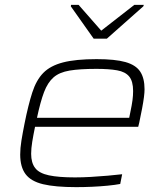

<svg xmlns="http://www.w3.org/2000/svg" viewBox="-20 -761 675 789"><path d="M293 8Q207 8 157 -4Q107 -16 85 -45.5Q63 -75 63 -126Q63 -152 68 -183Q73 -214 81 -254Q96 -329 112.5 -380.5Q129 -432 158 -461.5Q187 -491 239 -504.5Q291 -518 377 -518Q453 -518 495.5 -506Q538 -494 556 -467Q574 -440 574 -394Q574 -381 571.5 -361.5Q569 -342 564 -315.5Q559 -289 552 -256L548 -240H124Q117 -206 112.5 -178.5Q108 -151 108 -129Q108 -92 124.5 -70.5Q141 -49 181 -40.5Q221 -32 288 -32Q319 -32 353.5 -34Q388 -36 422.5 -39Q457 -42 482 -45L474 -5Q453 -1 422.5 2Q392 5 358.5 6.5Q325 8 293 8ZM132 -277H511L515 -297Q522 -330 524.5 -349.5Q527 -369 527 -387Q527 -427 511 -446.5Q495 -466 461.5 -472Q428 -478 376 -478Q308 -478 266 -471Q224 -464 200 -443Q176 -422 161 -382.5Q146 -343 132 -277ZM365 -602 271 -735 272 -741H303L396 -635L532 -741H571L569 -735L419 -602Z"/></svg>

Font: Saira Expanded ExtraLight
Style: Italic
Weight: 250
Width: 7
Italic angle: -12°
Designer: Hector Gatti with collaboration of the Omnibus-Type team
Foundry: Omnibus-Type
Version: Version 1.101